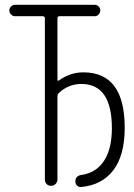

<svg xmlns="http://www.w3.org/2000/svg" viewBox="-20 -750 540 775"><path d="M40 -684.6Q31.2 -684.6 24.4 -691.9Q17.6 -699.2 17.6 -708Q17.6 -716.8 24.4 -723.6Q31.2 -730.5 40 -730.5H363.3Q372.1 -730.5 378.4 -723.6Q384.8 -716.8 384.8 -708Q384.8 -699.2 378.4 -691.9Q372.1 -684.6 363.3 -684.6H219.7Q211.9 -684.6 211.9 -675.8V-428.7Q211.9 -420.9 218.8 -425.8Q263.7 -458 316.4 -458Q483.4 -458 483.4 -234.4Q483.4 -123 437.5 -63Q391.6 -2.9 307.6 4.9Q297.9 5.9 291 -1Q284.2 -7.8 284.2 -17.6Q284.2 -40 308.6 -43.9Q367.2 -51.8 399.4 -100.1Q431.6 -148.4 431.6 -232.4Q431.6 -411.1 308.6 -411.1Q256.8 -411.1 217.8 -375Q211.9 -369.1 211.9 -360.4V-25.4Q211.9 -15.6 204.6 -7.8Q197.3 0 185.5 0Q175.8 0 168.5 -6.8Q161.1 -13.7 161.1 -25.4V-675.8Q161.1 -684.6 152.3 -684.6Z"/></svg>

Font: Rounded Mgen+ 1m light
Style: Regular
Weight: 200
Designer: [Source Han Sans]
Ryoko NISHIZUKA  (kana & ideographs); Paul D. Hunt (Latin, Greek & Cyrillic); Wenlong ZHANG  (bopomofo
Version: Version 1.059.20150602